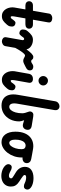

<svg xmlns="http://www.w3.org/2000/svg" viewBox="1032 -2006 978 3095"><g transform="rotate(90 1521.5 -459.0)"><path d="M235 0Q194 0 165 -19Q136 -38 118.8 -68.2Q101.5 -98.5 95.8 -133.8Q90 -169 95.5 -201.5L126.5 -379H65Q31 -379 12.8 -396Q-5.5 -413 -5.5 -439Q-5.5 -465.5 12.8 -483Q31 -500.5 65 -500.5H148L193.5 -760.5Q197.5 -784.5 219 -798.2Q240.5 -812 263.5 -812Q283 -812 301.2 -806Q319.5 -800 329.8 -786Q340 -772 335.5 -747L292 -500.5H365.5Q400 -500.5 418.5 -483Q437 -465.5 437 -439Q437 -413 418.5 -396Q400 -379 365.5 -379H271L240 -201.5Q237 -186 236.5 -174.8Q236 -163.5 237.2 -156.2Q238.5 -149 241.2 -145.5Q244 -142 248.5 -142Q257 -142 264 -146Q271 -150 274 -154L295.5 -184Q305.5 -198.5 317.8 -208.8Q330 -219 342.5 -219Q366 -219 384.2 -204.8Q402.5 -190.5 402.5 -161.5Q402.5 -148 398.5 -127.5Q394.5 -107 372.5 -82Q340 -43 309 -21.5Q278 0 235 0Z M641 0Q613 0 591.2 -18.2Q569.5 -36.5 575 -68.5L621.5 -332Q622.5 -337 621.2 -341.8Q620 -346.5 617.5 -350.2Q615 -354 611.5 -356.2Q608 -358.5 604 -358.5Q593 -358.5 587.5 -354.5Q582 -350.5 579 -346.5L557.5 -316.5Q547.5 -302.5 535.2 -292Q523 -281.5 510 -281.5Q487 -281.5 468.5 -296Q450 -310.5 450 -339.5Q450 -353 454.2 -373.5Q458.5 -394 480 -418.5Q512.5 -457.5 543.8 -479Q575 -500.5 617.5 -500.5Q653 -500.5 685.8 -487.8Q718.5 -475 741.5 -451.8Q764.5 -428.5 770.5 -396Q808.5 -449.5 838.5 -478Q868.5 -506.5 891.5 -506.5Q915 -506.5 925 -498Q935 -489.5 941.5 -480.8Q948 -472 961 -472Q975.5 -472 990.2 -481.5Q1005 -491 1013 -496Q1027 -505.5 1049.8 -506Q1072.5 -506.5 1090.8 -493.5Q1109 -480.5 1109 -450Q1109 -428.5 1098.8 -415.2Q1088.5 -402 1074.5 -394Q1060.5 -386 1049 -380Q1029 -369.5 1002 -356.8Q975 -344 957.5 -344Q937 -344 921 -351.2Q905 -358.5 891.8 -365.8Q878.5 -373 866.5 -373Q858 -373 841.5 -357.5Q825 -342 801 -307.2Q777 -272.5 746 -215L718.5 -58.5Q713.5 -30 689.5 -15Q665.5 0 641 0Z M1275 -590.5Q1245 -590.5 1222.8 -612.8Q1200.5 -635 1200.5 -666.5Q1200.5 -697 1222.5 -719.8Q1244.5 -742.5 1275 -742.5Q1304.5 -742.5 1328.2 -720.8Q1352 -699 1352 -666.5Q1352 -635 1329.2 -612.8Q1306.5 -590.5 1275 -590.5ZM1262.5 0Q1221 0 1192 -19.2Q1163 -38.5 1146 -69.5Q1129 -100.5 1123.5 -136.2Q1118 -172 1123 -205L1165 -440.5Q1166 -449 1173.8 -463.2Q1181.5 -477.5 1199 -489Q1216.5 -500.5 1246.5 -500.5Q1280.5 -500.5 1297 -482Q1313.5 -463.5 1308 -432L1268.5 -209.5Q1264.5 -186.5 1264 -171.5Q1263.5 -156.5 1266.8 -149.2Q1270 -142 1276 -142Q1284 -142 1291 -146Q1298 -150 1301.5 -154L1322.5 -184Q1332.5 -198.5 1344.8 -208.8Q1357 -219 1370 -219Q1393.5 -219 1411.8 -204.8Q1430 -190.5 1430 -161.5Q1430 -148 1425.8 -127.5Q1421.5 -107 1400 -82Q1367.5 -43 1336.5 -21.5Q1305.5 0 1262.5 0Z M1676.5 6Q1608.5 6 1564.8 -25.2Q1521 -56.5 1504.8 -115Q1488.5 -173.5 1502.5 -254L1607 -860.5Q1612.5 -891 1636 -909.8Q1659.5 -928.5 1686.5 -928.5Q1718 -928.5 1736.5 -907.2Q1755 -886 1749 -848L1645 -243Q1638.5 -204.5 1642.2 -176.8Q1646 -149 1659.5 -134Q1673 -119 1695.5 -119Q1726 -119 1749.5 -146Q1773 -173 1786.8 -220.8Q1800.5 -268.5 1800.5 -330Q1800.5 -348 1793.8 -375Q1787 -402 1775 -432Q1768.5 -447.5 1772.8 -467.2Q1777 -487 1796.2 -499.5Q1815.5 -512 1854.5 -505L2007.5 -480Q2033.5 -475.5 2050.5 -460Q2067.5 -444.5 2067.5 -420Q2067.5 -376 2039.2 -352.2Q2011 -328.5 1967.5 -342L1912.5 -358.5Q1921.5 -334 1926.5 -314Q1931.5 -294 1931.5 -280.5Q1931.5 -198 1898.5 -133.2Q1865.5 -68.5 1807.8 -31.2Q1750 6 1676.5 6Z M2265.5 6Q2187 6 2142 -54.5Q2097 -115 2097 -218Q2097 -308 2125.5 -372.8Q2154 -437.5 2206.8 -472Q2259.5 -506.5 2331.5 -506.5Q2345 -506.5 2363.5 -504Q2382 -501.5 2399.2 -498.2Q2416.5 -495 2424.5 -493.5Q2427.5 -493 2435 -491.8Q2442.5 -490.5 2466.2 -486.2Q2490 -482 2541 -472Q2572.5 -465.5 2588.5 -446.8Q2604.5 -428 2604.5 -404.5Q2604.5 -367.5 2580 -349Q2555.5 -330.5 2518.5 -332.5L2512.5 -333Q2513 -329.5 2513 -325.5Q2513 -321.5 2513 -317.5Q2513 -253.5 2492.8 -195.2Q2472.5 -137 2437.8 -91.8Q2403 -46.5 2358.5 -20.2Q2314 6 2265.5 6ZM2278 -119Q2305 -119 2328 -147Q2351 -175 2365.2 -220.5Q2379.5 -266 2379.5 -318.5Q2379.5 -351 2363.8 -366.8Q2348 -382.5 2321.5 -382.5Q2292.5 -382.5 2270.8 -362.8Q2249 -343 2237.2 -305.2Q2225.5 -267.5 2225.5 -214Q2225.5 -170 2239.8 -144.5Q2254 -119 2278 -119Z M2807 9Q2778 9 2742.2 0.2Q2706.5 -8.5 2679.5 -25.5Q2638 -52 2626 -81Q2614 -110 2630 -135Q2644.5 -160.5 2674.2 -158.5Q2704 -156.5 2727.5 -141Q2736.5 -136 2760.2 -124.8Q2784 -113.5 2808 -113.5Q2830 -113.5 2839.8 -124.5Q2849.5 -135.5 2849.5 -146.5Q2849.5 -155 2847 -160.2Q2844.5 -165.5 2836 -172Q2822 -182 2801 -195.2Q2780 -208.5 2756.5 -222.5Q2711 -249.5 2687.5 -287.2Q2664 -325 2664 -372Q2664 -437 2712.5 -473.2Q2761 -509.5 2845.5 -509.5Q2874.5 -509.5 2907 -504Q2939.5 -498.5 2967 -485.5Q3007 -466.5 3022.8 -439Q3038.5 -411.5 3021.5 -379Q3008.5 -355.5 2980.2 -355Q2952 -354.5 2924.5 -369Q2907.5 -378 2883.2 -384.5Q2859 -391 2833.5 -391Q2815.5 -391 2805.2 -384.5Q2795 -378 2795 -368Q2795 -355.5 2809.2 -342.5Q2823.5 -329.5 2855.5 -309Q2877 -295 2900.5 -279.8Q2924 -264.5 2936 -252.5Q2955.5 -234 2968.5 -210.8Q2981.5 -187.5 2981.5 -143.5Q2981.5 -98 2960.2 -63.5Q2939 -29 2899.8 -10Q2860.5 9 2807 9Z"/></g></svg>

Font: Edu AU VIC WA NT Pre
Style: Bold
Weight: 700
Designer: Tina and Corey Anderson, Eben Sorkin, Mirko Velimirovic
Foundry: Google for Education
Version: Version 1.001